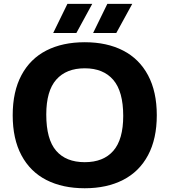

<svg xmlns="http://www.w3.org/2000/svg" viewBox="-20 -969 881 998"><path d="M46 -370Q46 -493 91.5 -578.2Q137 -663.5 221 -706.5Q305 -749.5 420.5 -749.5Q536 -749.5 620 -706.2Q704 -663 749.5 -577.8Q795 -492.5 795 -370Q795 -247.5 749.5 -162.2Q704 -77 619.8 -33.8Q535.5 9.5 420.5 9.5Q305 9.5 221 -33.5Q137 -76.5 91.5 -161.8Q46 -247 46 -370ZM620.5 -366.5Q620.5 -493.5 568.8 -553.8Q517 -614 420.5 -614Q324.5 -614 272.5 -555.2Q220.5 -496.5 220.5 -373.5Q220.5 -245 271.8 -185.5Q323 -126 420.5 -126Q517.5 -126 569 -185Q620.5 -244 620.5 -366.5ZM256.5 -797.5 330.5 -949H459.5L377 -797.5ZM464 -797.5 538 -949H667.5L584.5 -797.5Z"/></svg>

Font: Encode Sans Semi Expanded
Style: Bold
Weight: 700
Width: 6
Designer: Multiple Designers
Foundry: Impallari Type
Version: Version 2.000